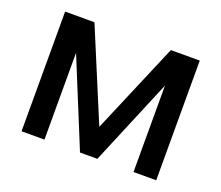

<svg xmlns="http://www.w3.org/2000/svg" viewBox="-96 -684 948 823"><g transform="rotate(20 378.0 -273.0)"><path d="M377.9 -131.8Q421.9 -235.4 553.7 -545.9Q576.2 -545.9 645.5 -545.9Q587.9 -409.2 417 0Q397.5 0 337.9 0Q282.2 -136.7 114.3 -545.9Q136.7 -545.9 205.1 -545.9Q248 -442.4 377.9 -131.8ZM175.8 -545.9Q175.8 -409.2 175.8 0Q149.4 0 71.3 0Q71.3 -136.7 71.3 -545.9Q97.7 -545.9 175.8 -545.9ZM582 0Q582 -136.7 582 -545.9Q608.4 -545.9 685.5 -545.9Q685.5 -409.2 685.5 0Q660.2 0 582 0Z"/></g></svg>

Font: DeepSea
Style: Medium
Weight: 500
Designer: Stem
Version: Version 3.019;git-0a5106e0b